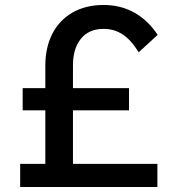

<svg xmlns="http://www.w3.org/2000/svg" viewBox="-20 -751 700 771"><path d="M612 0H61V-93H612ZM498 -308H71V-397H498ZM613 -611 537 -541Q507 -590 473 -612.5Q439 -635 396 -635Q337 -635 305 -595.5Q273 -556 273 -489V-47H162V-487Q162 -560 190 -615Q218 -670 271 -700.5Q324 -731 396 -731Q465 -731 520 -700Q575 -669 613 -611Z"/></svg>

Font: Wix Madefor Display SemiBold
Style: Regular
Weight: 600
Designer: Dalton Maag Ltd
Foundry: Dalton Maag Ltd
Version: Version 3.100